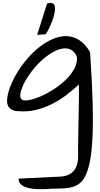

<svg xmlns="http://www.w3.org/2000/svg" viewBox="-20 -775 685 1321"><path d="M387.7 440.4Q425.8 439.5 450.7 427.7Q475.6 416 490.7 396Q505.9 376 512.2 349.6Q518.6 323.2 517.6 292Q516.6 273.4 517.1 235.4Q517.6 197.3 518.6 149.4Q519.5 101.6 520.5 49.3Q521.5 -2.9 522.5 -50.8Q523.4 -98.6 523.4 -136.2Q523.4 -173.8 522.5 -193.4Q487.3 -161.1 443.4 -126.5Q399.4 -91.8 347.7 -64.5Q295.9 -37.1 236.3 -21Q176.8 -4.9 109.4 -9.8Q73.2 -9.8 50.8 -27.3Q28.3 -44.9 28.3 -82Q30.3 -124 48.3 -173.3Q66.4 -222.7 96.2 -272Q126 -321.3 165 -367.7Q204.1 -414.1 248.5 -449.2Q293 -484.4 340.3 -505.4Q387.7 -526.4 434.1 -526.4Q480.5 -526.4 522.9 -500.5Q565.4 -474.6 599.6 -417Q613.3 -219.7 617.2 -75.2Q621.1 69.3 616.2 171.4Q611.3 273.4 598.1 337.9Q585 402.3 564.5 440.4Q543.9 478.5 516.1 495.1Q488.3 511.7 453.6 517.1Q418.9 522.5 377.9 522.5Q336.9 522.5 291 526.4Q274.4 526.4 244.1 526.4Q213.9 526.4 183.1 520Q152.3 513.7 129.9 498.5Q107.4 483.4 107.4 454.1ZM429.7 -442.4Q391.6 -442.4 350.6 -419.9Q309.6 -397.5 271 -363.3Q232.4 -329.1 200.2 -287.1Q168 -245.1 147.5 -205.6Q127 -166 121.1 -134.3Q115.2 -102.5 130.9 -88.9Q145.5 -80.1 179.7 -86.4Q213.9 -92.8 255.9 -110.4Q297.9 -127.9 342.8 -156.2Q387.7 -184.6 424.8 -218.8Q461.9 -252.9 485.8 -292Q509.8 -331.1 509.8 -371.1Q509.8 -385.7 502.4 -398.9Q495.1 -412.1 483.9 -421.9Q472.7 -431.6 458.5 -437Q444.3 -442.4 429.7 -442.4ZM303.7 -750Q330.1 -758.8 342.8 -752Q355.5 -745.1 357.9 -727.1Q360.4 -709 355 -684.1Q349.6 -659.2 339.8 -632.3Q330.1 -605.5 317.9 -580.6Q305.7 -555.7 293.9 -539.1L235.4 -535.2Z"/></svg>

Font: Architects Daughter-petzku
Style: Regular
Weight: 400
Designer: Kimberly Geswein
Foundry: Kimberly Geswein
Version: Version 1.000 2010 initial release